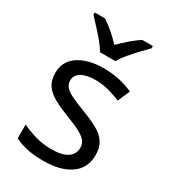

<svg xmlns="http://www.w3.org/2000/svg" viewBox="-189 -861 857 966"><g transform="rotate(30 239.5 -378.0)"><path d="M434 -148Q434 -70 376 -30Q318 10 220 10Q164 10 123.5 1Q83 -8 52 -24V-104Q84 -88 129.5 -74.5Q175 -61 222 -61Q289 -61 319 -82.5Q349 -104 349 -140Q349 -160 338 -176Q327 -192 298.5 -208Q270 -224 217 -244Q165 -264 128 -284Q91 -304 71 -332Q51 -360 51 -404Q51 -472 106.5 -509Q162 -546 252 -546Q301 -546 343.5 -536.5Q386 -527 423 -510L393 -440Q359 -454 322 -464Q285 -474 246 -474Q192 -474 163.5 -456.5Q135 -439 135 -409Q135 -387 148 -371.5Q161 -356 191.5 -341.5Q222 -327 273 -307Q324 -288 360 -268Q396 -248 415 -219.5Q434 -191 434 -148ZM194 -606Q181 -629 159 -655.5Q137 -682 113 -708Q89 -734 71 -753V-766H131Q157 -749 185 -725Q213 -701 238 -674Q265 -701 293 -725Q321 -749 347 -766H409V-753Q390 -734 365.5 -708Q341 -682 318.5 -655.5Q296 -629 284 -606Z"/></g></svg>

Font: Noto Sans Tagalog
Style: Regular
Weight: 400
Designer: Monotype Design Team
Foundry: Monotype Imaging Inc.
Version: Version 2.001; ttfautohint (v1.8.4.7-5d5b)